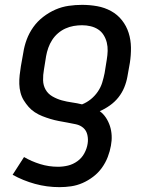

<svg xmlns="http://www.w3.org/2000/svg" viewBox="-20 -548 640 791"><path d="M225 223Q173 223 124 209.5Q75 196 32 172L79 99Q110 117 145.5 128Q181 139 219 139Q240 139 260.5 134Q281 129 299 116Q317 103 327.5 83.5Q338 64 341 44Q344 26 340 8Q336 -10 323.5 -21Q311 -32 293 -36Q275 -40 257.5 -43Q240 -46 222 -49.5Q204 -53 187.5 -58Q171 -63 154.5 -69.5Q138 -76 123.5 -85.5Q109 -95 98 -107.5Q87 -120 78 -134.5Q69 -149 64.5 -166.5Q60 -184 59.5 -202Q59 -220 61 -238.5Q63 -257 66 -275L76 -331Q80 -358 90 -385Q100 -412 117 -436Q134 -460 158 -478.5Q182 -497 208.5 -508.5Q235 -520 263 -524Q291 -528 318 -528Q350 -528 380.5 -522.5Q411 -517 437.5 -502.5Q464 -488 482.5 -464.5Q501 -441 510 -412.5Q519 -384 519.5 -352.5Q520 -321 515 -289L505 -233Q501 -210 492 -188Q483 -166 468 -147Q453 -128 432.5 -113.5Q412 -99 391 -90Q406 -79 416.5 -63Q427 -47 433 -28.5Q439 -10 440 10.5Q441 31 437 52Q433 75 424 98.5Q415 122 400 143Q385 164 364 180Q343 196 320 206Q297 216 273 219.5Q249 223 225 223ZM318 -118Q338 -126 354.5 -139.5Q371 -153 383 -170.5Q395 -188 401 -207.5Q407 -227 411 -247L420 -303Q423 -321 423.5 -338.5Q424 -356 420 -372.5Q416 -389 407 -403.5Q398 -418 384 -427Q370 -436 353 -440Q336 -444 318 -444Q301 -444 283.5 -441Q266 -438 249.5 -430.5Q233 -423 219 -411Q205 -399 195 -383.5Q185 -368 179 -351Q173 -334 170 -317L161 -261Q157 -239 157.5 -217.5Q158 -196 168 -178.5Q178 -161 196.5 -150.5Q215 -140 235 -134.5Q255 -129 276.5 -126Q298 -123 318 -118Z"/></svg>

Font: Iosevka Medium Extended
Style: Italic
Weight: 500
Width: 7
Italic angle: -9°
Monospace: yes
Designer: Belleve Invis
Foundry: Belleve Invis
Version: Version 32.5.0; ttfautohint (v1.8.4)